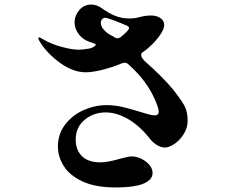

<svg xmlns="http://www.w3.org/2000/svg" viewBox="-20 -792 1040 842"><path d="M803 -263Q803 -232 786 -204.5Q769 -177 745 -161Q721 -145 704 -145Q686 -145 668 -156Q650 -167 637 -184Q592 -241 541.5 -270Q491 -299 444 -299Q390 -299 351 -266.5Q312 -234 312 -180Q312 -134 339.5 -107Q367 -80 421 -80Q452 -80 511 -97Q545 -106 555 -106Q590 -106 619.5 -83.5Q649 -61 649 -33Q649 -11 627 4Q605 19 564 25Q533 30 486 30Q398 30 341.5 3.5Q285 -23 259.5 -64Q234 -105 234 -149Q234 -204 265.5 -245.5Q297 -287 346.5 -309Q396 -331 447 -331Q482 -331 516.5 -323Q551 -315 593 -302Q643 -286 658 -286Q676 -286 676 -302Q676 -317 660 -354Q624 -438 543 -510Q536 -517 526 -517Q520 -517 514 -514Q470 -496 427.5 -485.5Q385 -475 356 -475Q301 -475 244.5 -515.5Q188 -556 156 -607Q148 -619 148 -625Q148 -628 152 -628Q154 -628 160.5 -624.5Q167 -621 172 -618Q204 -599 250 -586.5Q296 -574 326 -574Q343 -574 371 -579Q386 -582 395 -589.5Q404 -597 397 -600L374 -608Q343 -618 325 -642.5Q307 -667 307 -695Q307 -723 327.5 -747.5Q348 -772 380 -772Q403 -772 425 -757Q458 -733 486.5 -722Q515 -711 547 -711Q573 -711 596 -718Q620 -724 642 -724Q668 -724 684 -712.5Q700 -701 700 -683Q700 -652 649 -599Q628 -578 606 -563Q599 -559 599 -551Q599 -539 617 -522Q697 -451 741 -397Q771 -359 787 -331.5Q803 -304 803 -263ZM480 -630Q488 -624 496 -624Q501 -624 509 -629L522 -640Q525 -643 535.5 -653Q546 -663 546 -670Q546 -674 538 -679Q455 -714 441 -714Q433 -714 427.5 -707Q422 -700 422 -692Q422 -678 433 -664.5Q444 -651 455 -644Z"/></svg>

Font: Shippori Mincho B1 ExtraBold
Style: Regular
Weight: 800
Designer: FONTDASU
Foundry: FONTDASU / Google Inc. / but / Adobe
Version: Version 3.110; ttfautohint (v1.8.3)